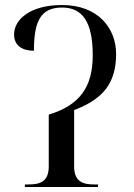

<svg xmlns="http://www.w3.org/2000/svg" viewBox="-20 -744 534 764"><path d="M79 0H370V-10H357C312 -10 275 -19 275 -82V-306C388 -349 442 -411 442 -529C442 -632 370 -724 227 -724C98 -724 36 -665 36 -607C36 -564 67 -542 115 -542C115 -660 142 -714 227 -714C308 -714 349 -657 349 -524C349 -396 296 -325 174 -288V-82C174 -19 137 -10 92 -10H79Z"/></svg>

Font: Noto Serif Display
Style: Regular
Weight: 400
Designer: Monotype Design Team
Foundry: Monotype Imaging Inc.
Version: Version 2.009